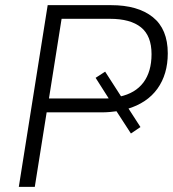

<svg xmlns="http://www.w3.org/2000/svg" viewBox="-20 -725 671 745"><path d="M53 0 165 -705H411Q515 -705 573 -658.5Q631 -612 631 -518Q631 -437 591 -381Q551 -325 473 -302L474 -311L525 -232L488 -207L429 -298L438 -294Q423 -292 407 -290.5Q391 -289 374 -289H161L115 0ZM170 -343H378Q387 -343 396 -343Q405 -343 413 -344L407 -335L351 -423L388 -447L453 -346L444 -350Q505 -363 536.5 -405Q568 -447 568 -515Q568 -586 527 -619Q486 -652 407 -652H219Z"/></svg>

Font: Nunito Sans 12pt Light
Style: Italic
Weight: 300
Italic angle: -9°
Designer: Vernon Adams
Foundry: Vernon Adams
Version: Version 3.101;gftools[0.9.27]